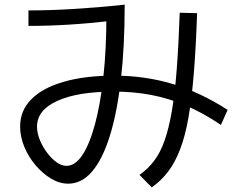

<svg xmlns="http://www.w3.org/2000/svg" viewBox="-20 -769 1040 830"><path d="M275 25Q237 25 200.5 3Q164 -19 133.5 -55Q103 -91 85 -134.5Q67 -178 67 -222Q67 -291 115.5 -340Q164 -389 255.5 -415.5Q347 -442 473 -442Q607 -442 726.5 -406Q846 -370 964 -294L935 -229Q858 -281 784 -312.5Q710 -344 634 -358.5Q558 -373 473 -373Q316 -373 228 -333Q140 -293 140 -222Q140 -194 152 -164.5Q164 -135 183 -109.5Q202 -84 224 -68Q246 -52 267 -52Q305 -52 336 -98.5Q367 -145 390.5 -231.5Q414 -318 427 -438Q440 -558 440 -705L472 -680Q368 -668 278 -662.5Q188 -657 103 -657V-724Q150 -724 197 -725.5Q244 -727 294.5 -730Q345 -733 400 -737.5Q455 -742 519 -749Q519 -567 502.5 -424Q486 -281 454.5 -180.5Q423 -80 378 -27.5Q333 25 275 25ZM583 -13Q619 -38 646 -73.5Q673 -109 691.5 -161.5Q710 -214 723 -289.5Q736 -365 744 -469.5Q752 -574 757 -714L832 -712Q827 -564 818 -453.5Q809 -343 795 -262.5Q781 -182 759 -124.5Q737 -67 707 -27.5Q677 12 636 41Z"/></svg>

Font: M PLUS 2
Style: Regular
Weight: 400
Designer: Coji Morishita
Foundry: UNDERFOREST DESIGN
Version: Version 1.001